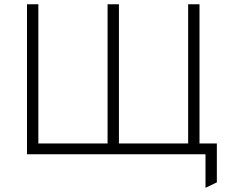

<svg xmlns="http://www.w3.org/2000/svg" viewBox="-20 -720 1092 896"><path d="M939 156.5V0H885.5V-50.5H992V131ZM106 0V-700H159V-50.5H482V-700H535V-50.5H858V-700H911V0Z"/></svg>

Font: Overpass ExtraLight
Style: Regular
Weight: 250
Designer: Delve Withrington, Dave Bailey, Thomas Jockin
Foundry: Delve Fonts LLC
Version: Version 4.000